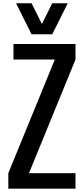

<svg xmlns="http://www.w3.org/2000/svg" viewBox="-20 -1141 504 1161"><path d="M295.9 -1121.1H389.6L295.9 -933.6H170.9L77.1 -1121.1H170.9L233.4 -996.1ZM155.3 -93.8H436.5V0H30.3V-93.8L311.5 -781.2H61.5V-875H436.5V-781.2Z"/></svg>

Font: OswaldRegular
Style: Regular
Weight: 400
Designer: vernon adams
Foundry: vernon adams
Version: Version 1.000